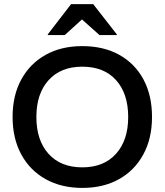

<svg xmlns="http://www.w3.org/2000/svg" viewBox="-20 -911 807 941"><path d="M383.3 10Q280.8 10 203.8 -32.9Q126.7 -75.8 84.2 -154.2Q41.7 -232.5 41.7 -337.5Q41.7 -443.3 84.2 -521.2Q126.7 -599.2 203.3 -642.1Q280 -685 383.3 -685Q487.5 -685 564.2 -642.5Q640.8 -600 682.9 -522.1Q725 -444.2 725 -337.5Q725 -232.5 682.5 -154.2Q640 -75.8 563.3 -32.9Q486.7 10 383.3 10ZM383.3 -90.8Q489.2 -90.8 548.8 -157.5Q608.3 -224.2 608.3 -337.5Q608.3 -451.7 549.2 -517.9Q490 -584.2 383.3 -584.2Q277.5 -584.2 217.9 -517.9Q158.3 -451.7 158.3 -337.5Q158.3 -223.3 217.9 -157.1Q277.5 -90.8 383.3 -90.8ZM214.2 -739.2V-742.5L328.3 -890.8H436.7L552.5 -742.5V-739.2H467.5L381.7 -815.8L297.5 -739.2Z"/></svg>

Font: Funnel Display Medium
Style: Regular
Weight: 500
Designer: NORD ID, Kristian Moeller
Foundry: Dicotype
Version: Version 1.000